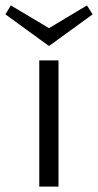

<svg xmlns="http://www.w3.org/2000/svg" viewBox="-49 -689 362 709"><path d="M132 -519 -29 -636 -9 -669 132 -585 272 -669 293 -636ZM96 -466H167V0H96Z"/></svg>

Font: Ysabeau SC
Style: Regular
Weight: 400
Designer: Christian Thalmann (Catharsis Fonts)
Version: Version 0.003